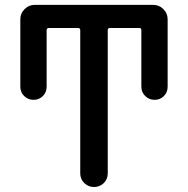

<svg xmlns="http://www.w3.org/2000/svg" viewBox="-20 -750 754 770"><path d="M61.5 -402.3V-672.9Q61.5 -696.3 78.6 -713.4Q95.7 -730.5 119.1 -730.5H594.7Q618.2 -730.5 635.3 -713.4Q652.3 -696.3 652.3 -672.9V-402.3Q652.3 -379.9 637.2 -364.7Q622.1 -349.6 600.1 -349.6Q578.1 -349.6 562.5 -364.7Q546.9 -379.9 546.9 -402.3V-628.9Q546.9 -637.7 539.1 -637.7H420.9Q412.1 -637.7 412.1 -628.9V-54.7Q412.1 -31.2 396 -15.6Q379.9 0 356.9 0Q334 0 317.9 -16.1Q301.8 -32.2 301.8 -54.7V-628.9Q301.8 -637.7 293 -637.7H175.8Q167 -637.7 167 -628.9V-402.3Q167 -379.9 151.9 -364.7Q136.7 -349.6 114.7 -349.6Q92.8 -349.6 77.1 -364.7Q61.5 -379.9 61.5 -402.3Z"/></svg>

Font: Rounded Mgen+ 2p medium
Style: Regular
Weight: 500
Designer: [Source Han Sans]
Ryoko NISHIZUKA  (kana & ideographs); Paul D. Hunt (Latin, Greek & Cyrillic); Wenlong ZHANG  (bopomofo
Version: Version 1.059.20150602